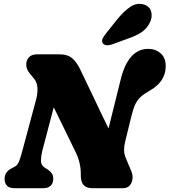

<svg xmlns="http://www.w3.org/2000/svg" viewBox="-20 -984 887 1004"><path d="M201 -194.5Q194.5 -168.5 194.2 -143.8Q194 -119 218.5 -104L230.5 -97Q242 -89.5 250.2 -78Q258.5 -66.5 258.5 -50Q258.5 -25.5 244.8 -12.8Q231 0 209 0H55Q27 0 15.5 -13.8Q4 -27.5 4 -48Q4 -85 39.5 -103L60.5 -114.5Q73 -121 81.8 -145.8Q90.5 -170.5 99.5 -205L168 -460.5Q177.5 -494.5 175.8 -524.8Q174 -555 156.5 -574.5L138 -597Q119.5 -617.5 117.5 -641.5Q115.5 -665.5 129.8 -682.8Q144 -700 174.5 -700H288.5Q334 -700 357.8 -679.2Q381.5 -658.5 399 -622Q435.5 -547.5 473.2 -467Q511 -386.5 547.5 -312.5L611.5 -570Q651 -728.5 755.5 -728.5Q793 -728.5 820.2 -705Q847.5 -681.5 846.5 -634.5Q845 -555.5 760.5 -508.5Q733 -493 716 -477.5Q699 -462 688 -439.8Q677 -417.5 668.5 -382L634.5 -244Q628.5 -218 628.8 -198Q629 -178 639.5 -153.5L666 -90.5Q680 -57.5 667.5 -28.8Q655 0 623 0H461Q401.5 0 402.5 -68.5Q404 -131.5 375 -189.5Q360 -219.5 330.2 -281.5Q300.5 -343.5 261 -423ZM593.5 -883.5Q627.5 -925 661 -948Q694.5 -971 731.5 -960.5Q763.5 -951 770.8 -922.2Q778 -893.5 762.5 -863.5Q747 -834.5 721.5 -816.5Q696 -798.5 650 -782.5L565 -751.5Q549.5 -746 535.5 -747.8Q521.5 -749.5 516.5 -759.5Q511 -771 517.2 -783.5Q523.5 -796 535 -810Z"/></svg>

Font: Fraunces 72pt S100 Black
Style: Italic
Weight: 900
Italic angle: -16°
Version: Version 1.000; ttfautohint (v1.8.3)